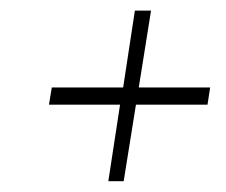

<svg xmlns="http://www.w3.org/2000/svg" viewBox="-20 -372 424 360"><path d="M71.8 -175.8 77.1 -208H210.9L232.9 -352.1H263.2L240.2 -208H374L369.1 -175.8H234.9L211.9 -32.2H183.1L205.1 -175.8Z"/></svg>

Font: Gawaa
Style: Italic
Weight: 400
Designer: T. Christopher White
Version: Version 1.0